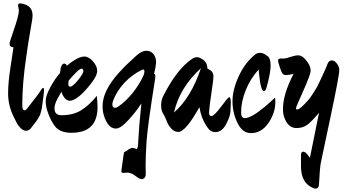

<svg xmlns="http://www.w3.org/2000/svg" viewBox="-20 -827 2049 1138"><path d="M87 -795Q87 -807 100 -807Q105 -807 113 -805Q173 -793 173 -736Q173 -722 170 -705.5Q167 -689 158.5 -637Q150 -585 146 -562L136 -493Q112 -335 112 -202Q112 -173 126 -173Q131 -173 137 -179Q207 -267 218.5 -286.5Q230 -306 235.5 -306Q241 -306 241 -292.5Q241 -279 235.5 -241.5Q230 -204 229 -193.5Q228 -183 224.5 -170Q221 -157 218.5 -149.5Q216 -142 208 -128.5Q200 -115 197 -111Q176 -83 163.5 -67.5Q151 -52 134.5 -52Q118 -52 103 -67Q88 -82 81.5 -94Q75 -106 63 -131Q28 -199 28 -274Q28 -338 42.5 -431Q57 -524 60 -547Q37 -547 37 -567Q37 -575 39.5 -582.5Q42 -590 58 -638Q92 -735 92 -765Z M404 -40Q340 -40 310.5 -73Q281 -106 259 -174Q251 -200 251 -229.5Q251 -259 277.5 -308.5Q304 -358 336 -395Q340 -450 361 -450Q372 -450 376 -437Q397 -456 427 -474Q457 -492 481 -492Q505 -492 530.5 -464Q556 -436 556 -406.5Q556 -377 515 -326Q438 -230 394 -230Q362 -230 344 -283Q343 -281 334.5 -266.5Q326 -252 322.5 -245Q319 -238 313 -226Q303 -203 303 -185Q303 -144 344 -144Q412 -144 459.5 -172.5Q507 -201 554 -259Q558 -215 558 -192Q558 -40 404 -40ZM387 -349Q385 -337 385 -331Q385 -313 395 -313Q411 -313 442.5 -352Q474 -391 474 -405.5Q474 -420 463.5 -420Q453 -420 427.5 -394Q402 -368 387 -349Z M714 83Q714 75 720 72.5Q726 70 730 67.5Q734 65 740 60Q754 50 763.5 50Q773 50 779.5 53Q786 56 788 56Q799 56 799 15Q804 -82 818 -214Q789 -168 742 -116.5Q695 -65 667 -65Q639 -65 621 -90Q588 -137 588 -198Q588 -288 683 -394Q716 -430 732.5 -445.5Q749 -461 784 -493.5Q819 -526 847 -526Q875 -526 890 -506Q905 -486 905 -460.5Q905 -435 893 -391Q901 -386 901 -376.5Q901 -367 899 -357Q854 -75 848.5 13Q843 101 843 152L844 205Q844 218 837 226.5Q830 235 819 235Q808 235 782.5 215.5Q757 196 734 196L711 198Q699 198 699 187L712 94ZM828 -415Q825 -415 821 -413Q762 -384 717 -336Q672 -288 650 -229Q646 -217 646 -208Q646 -188 661 -188Q669 -188 679 -194Q725 -225 766 -276Q807 -327 831 -381Q836 -393 836 -404Q836 -415 828 -415Z M1037 -45Q1006 -45 981 -83Q974 -93 966 -114.5Q958 -136 946.5 -154Q935 -172 935 -202.5Q935 -233 947 -257Q1029 -419 1120 -479Q1132 -488 1148 -488Q1164 -488 1188 -470Q1202 -456 1205 -446Q1210 -424 1210 -419Q1245 -407 1245 -375Q1245 -353 1233 -275.5Q1221 -198 1219 -160Q1219 -139 1233 -139Q1249 -139 1290.5 -195Q1332 -251 1338 -251Q1348 -251 1348 -218L1346 -169Q1346 -141 1321 -92.5Q1296 -44 1257 -44Q1233 -44 1219 -60Q1214 -65 1204 -80Q1173 -125 1162 -192Q1080 -45 1037 -45ZM1011 -160Q1112 -247 1171 -423Q1045 -308 1011 -160Z M1467 -38Q1417 -38 1387.5 -98.5Q1358 -159 1358 -226.5Q1358 -294 1394.5 -374Q1431 -454 1490 -502Q1503 -514 1523 -514Q1543 -514 1570 -491Q1584 -478 1584 -437Q1584 -396 1560 -309Q1554 -287 1544 -287Q1525 -287 1515 -394Q1514 -411 1513 -415Q1464 -361 1436.5 -292.5Q1409 -224 1409 -160Q1409 -127 1431 -127Q1469 -127 1551 -195Q1566 -208 1573 -214.5Q1580 -221 1594 -233.5Q1608 -246 1610 -248Q1612 -239 1612 -222Q1612 -158 1571 -98Q1530 -38 1467 -38Z M1648 -480Q1654 -480 1663 -480Q1672 -480 1701 -489.5Q1730 -499 1747 -499Q1764 -499 1779.5 -485.5Q1795 -472 1808 -451Q1821 -430 1821 -407.5Q1821 -385 1777.5 -288.5Q1734 -192 1734 -185Q1734 -178 1742 -178Q1758 -178 1809 -236Q1820 -249 1833.5 -270.5Q1847 -292 1854 -303Q1861 -314 1873.5 -341Q1886 -368 1890 -376Q1909 -416 1923 -452Q1931 -469 1947 -469Q1963 -469 1977 -450Q1991 -431 1991 -412Q1991 -379 1939 -134Q1887 111 1881.5 138Q1876 165 1871 260Q1871 291 1850 291Q1843 291 1837 288Q1764 258 1764 160V93Q1764 72 1777 72Q1789 72 1802.5 89Q1816 106 1817 108L1871 -159Q1826 -105 1800 -86.5Q1774 -68 1737.5 -68Q1701 -68 1679 -102Q1657 -136 1657 -179Q1657 -268 1720 -389Q1692 -382 1674.5 -382Q1657 -382 1649 -400Q1645 -408 1636.5 -434.5Q1628 -461 1628 -467Q1628 -482 1648 -480Z"/></svg>

Font: Ma Shan Zheng
Style: Regular
Weight: 400
Designer: ZhongQi
Foundry: ZhongQi
Version: Version 2.001